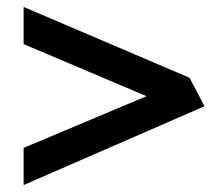

<svg xmlns="http://www.w3.org/2000/svg" viewBox="-20 -626 645 553"><path d="M48 -93 569 -320 526 -402 48 -606V-499L402 -349L48 -200Z"/></svg>

Font: Bluebird
Style: Ext
Weight: 400
Designer: Jasper
Foundry: Cannot Into Space Fonts
Version: Version 0.98